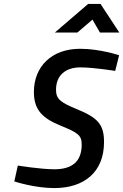

<svg xmlns="http://www.w3.org/2000/svg" viewBox="-20 -951 629 980"><path d="M588 -669C588 -669 490 -702 389 -702C244 -702 153 -612 153 -481C153 -390 197 -347 291 -309C379 -273 397 -260 397 -213C397 -125 346 -87 258 -87C186 -87 71 -106 71 -106L53 -25C53 -25 156 9 257 9C410 9 511 -73 511 -226C511 -315 480 -350 372 -394C286 -429 266 -447 266 -493C266 -565 313 -607 390 -607C460 -607 568 -589 568 -589L588 -669ZM375 -785 452 -851 490 -785H589L493 -931H430L260 -785Z"/></svg>

Font: RazerF5 SemiBold
Style: Italic
Weight: 600
Foundry: Razer Inc.
Version: Version 2